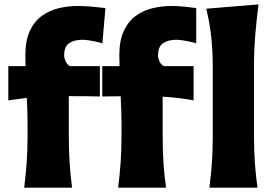

<svg xmlns="http://www.w3.org/2000/svg" viewBox="-20 -871 1262 891"><path d="M92.3 0Q99.6 -59.6 103.8 -116.2Q107.9 -172.9 107.9 -243.2V-298.8Q107.9 -324.2 106.9 -354.5Q106 -384.8 104.5 -417L18.6 -405.3V-564H98.6Q97.7 -592.3 97.7 -613.8Q97.7 -682.6 118.4 -727.3Q139.2 -772 174.3 -797.4Q209.5 -822.8 252.7 -833Q295.9 -843.3 341.3 -843.3Q374 -843.3 412.4 -839.6Q450.7 -835.9 469.2 -833.5L455.1 -669.9Q435.5 -676.3 407 -681.4Q378.4 -686.5 363.8 -686.5Q324.2 -686.5 301 -670.7Q277.8 -654.8 277.8 -614.3Q277.8 -600.1 285.2 -585.2Q292.5 -570.3 305.2 -564H443.4V-423.3Q405.3 -424.3 369.9 -424.6Q334.5 -424.8 299.3 -424.8V-243.2Q299.3 -172.9 303 -116.2Q306.6 -59.6 314.5 0ZM528.3 0Q535.6 -59.6 539.8 -116.2Q543.9 -172.9 543.9 -243.2V-298.8Q543.9 -325.7 542.7 -357.9Q541.5 -390.1 540 -424.3L454.6 -423.3V-564H534.7Q533.7 -592.3 533.7 -613.8Q533.7 -682.6 554.4 -727.3Q575.2 -772 610.1 -797.4Q645 -822.8 688.2 -833Q731.4 -843.3 776.9 -843.3Q806.2 -843.3 840.1 -839.6Q874 -835.9 890.6 -833.5V-669.9Q870.6 -676.3 842.5 -681.4Q814.5 -686.5 799.8 -686.5Q760.3 -686.5 736.8 -670.7Q713.4 -654.8 713.4 -614.3Q713.4 -600.1 720.7 -585.2Q728 -570.3 740.7 -564H878.4V-405.3Q840.3 -412.1 805.2 -416.3Q770 -420.4 734.9 -422.4V-243.2Q734.9 -172.9 738.5 -116.2Q742.2 -59.6 750.5 0ZM951.7 0Q959.5 -60.1 963.4 -116.9Q967.3 -173.8 967.3 -244.6V-560.5Q967.3 -629.4 960.7 -695.8Q954.1 -762.2 937 -830.6L1179.7 -850.6Q1170.9 -783.7 1164.8 -711.4Q1158.7 -639.2 1158.7 -560.5V-244.6Q1158.7 -173.8 1162.6 -116.9Q1166.5 -60.1 1174.8 0Z"/></svg>

Font: Pinar DS1 ExtraBold
Style: Regular
Weight: 800
Designer: Amin Abedi
Version: Version 3.000